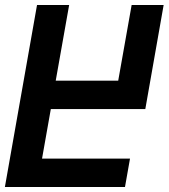

<svg xmlns="http://www.w3.org/2000/svg" viewBox="-20 -745 672 765"><path d="M127.5 -725H255.5L202 -423.5H451L504.5 -725H632L559 -310.5H182.5L147.5 -113H498L478 0H-0.5Z"/></svg>

Font: JuliaMono BoldItalic
Style: Regular
Weight: 700
Italic angle: -9°
Monospace: yes
Designer: cormullion
Foundry: corm
Version: Version 0.049; ttfautohint (v1.8.4)